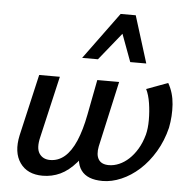

<svg xmlns="http://www.w3.org/2000/svg" viewBox="-52 -761 824 823"><g transform="rotate(5 360.5 -349.0)"><path d="M161 11Q95 11 63.5 -34Q32 -79 48 -153L109 -418H198L137 -154Q125 -105 140.5 -82Q156 -59 187 -59Q222 -59 249.5 -82.5Q277 -106 297 -152.5Q317 -199 330 -267L359 -418H453L390 -135Q383 -99 395.5 -79Q408 -59 440 -59Q462 -59 484 -68.5Q506 -78 525.5 -96Q545 -114 561 -140.5Q577 -167 587 -203Q594 -230 594 -266.5Q594 -303 588.5 -338.5Q583 -374 571 -398L663 -432Q686 -392 689.5 -342Q693 -292 683 -241Q669 -184 641 -137Q613 -90 576.5 -57Q540 -24 499 -6.5Q458 11 419 11Q353 11 326.5 -25.5Q300 -62 315 -130L334 -227L378 -166Q340 -100 306 -61Q272 -22 236.5 -5.5Q201 11 161 11ZM286 -507 434 -709H499L471 -652L354 -507ZM493 -507 440 -650 434 -709H499L562 -507Z"/></g></svg>

Font: Ysabeau SemiBold
Style: Italic
Weight: 600
Italic angle: -12°
Designer: Christian Thalmann (Catharsis Fonts)
Version: Version 2.002